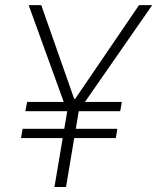

<svg xmlns="http://www.w3.org/2000/svg" viewBox="-20 -748 629 768"><path d="M145 -727.5 289.1 -317.4 247.1 -306.6 94.7 -727.5ZM256.8 -317.4 536.1 -727.5H588.9L296.4 -306.6ZM303.2 -352.5 244.1 0H197.8L257.3 -352.5ZM467.3 -340.3 460.9 -303.2H81.5L88.4 -340.3ZM449.2 -232.9 443.4 -195.8H64L70.3 -232.9Z"/></svg>

Font: Inter ExtraLight
Style: Italic
Weight: 250
Italic angle: -9.3988°
Designer: Rasmus Andersson
Foundry: rsms
Version: Version 4.001;git-66647c0bb